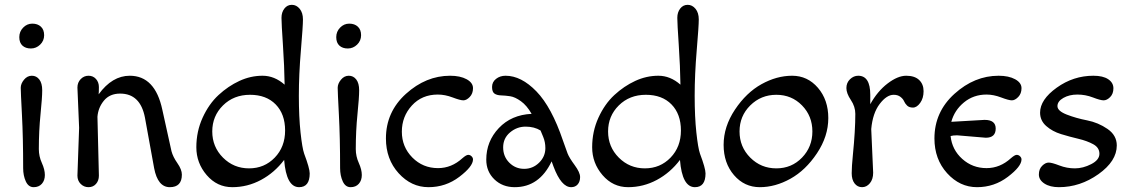

<svg xmlns="http://www.w3.org/2000/svg" viewBox="-20 -770 4702 796"><path d="M76 -73Q76 -199 71 -294Q66 -389 66 -406Q66 -423 79.5 -439.5Q93 -456 112 -456Q131 -456 143 -440.5Q155 -425 155 -395.5Q155 -366 148 -296.5Q141 -227 141 -152Q141 -122 153.5 -94.5Q166 -67 166 -44.5Q166 -22 153.5 -8Q141 6 119.5 6Q98 6 87 -18Q76 -42 76 -73ZM108 -569Q86 -569 73 -581Q60 -593 60 -616Q60 -639 76 -655.5Q92 -672 114 -672Q136 -672 149.5 -659.5Q163 -647 163 -624Q163 -601 146.5 -585Q130 -569 108 -569Z M384 -286 390 -42Q390 -21 378 -7.5Q366 6 347 6Q328 6 314.5 -7.5Q301 -21 301 -42L308 -240Q308 -240 301 -407Q301 -428 314.5 -442Q328 -456 347 -456Q366 -456 378 -442.5Q390 -429 390 -409Q390 -389 389 -379Q445 -456 518 -456Q623 -456 653 -315L691 -143Q697 -120 715.5 -93.5Q734 -67 734 -46Q734 6 684 6Q634 6 619 -73L581 -282Q562 -382 478 -382Q435 -382 411 -353Q387 -324 384 -286Z M1160 -419Q1159 -494 1153 -583.5Q1147 -673 1147 -696Q1147 -719 1159 -734.5Q1171 -750 1190 -750Q1209 -750 1222.5 -733.5Q1236 -717 1236 -689.5Q1236 -662 1227.5 -561.5Q1219 -461 1219 -373Q1219 -285 1226 -220.5Q1233 -156 1241 -133Q1264 -72 1264 -51Q1264 6 1220 6Q1167 6 1158 -107Q1118 -54 1062 -24Q1006 6 943 6Q880 6 837 -44Q794 -94 794 -159.5Q794 -225 820 -282Q846 -339 886 -376Q926 -413 972.5 -434.5Q1019 -456 1068.5 -456Q1118 -456 1160 -419ZM904.5 -333Q860 -289 860 -225Q860 -161 904.5 -116.5Q949 -72 1012.5 -72Q1076 -72 1119 -116.5Q1162 -161 1162 -229Q1162 -297 1123 -337Q1084 -377 1016.5 -377Q949 -377 904.5 -333Z M1390 -73Q1390 -199 1385 -294Q1380 -389 1380 -406Q1380 -423 1393.5 -439.5Q1407 -456 1426 -456Q1445 -456 1457 -440.5Q1469 -425 1469 -395.5Q1469 -366 1462 -296.5Q1455 -227 1455 -152Q1455 -122 1467.5 -94.5Q1480 -67 1480 -44.5Q1480 -22 1467.5 -8Q1455 6 1433.5 6Q1412 6 1401 -18Q1390 -42 1390 -73ZM1422 -569Q1400 -569 1387 -581Q1374 -593 1374 -616Q1374 -639 1390 -655.5Q1406 -672 1428 -672Q1450 -672 1463.5 -659.5Q1477 -647 1477 -624Q1477 -601 1460.5 -585Q1444 -569 1422 -569Z M1795 -378Q1729 -378 1687.5 -332.5Q1646 -287 1646 -224Q1646 -161 1689.5 -117Q1733 -73 1796 -73Q1852 -73 1897 -114Q1913 -128 1921 -128Q1929 -128 1935 -122Q1941 -116 1941 -109Q1941 -80 1884.5 -37Q1828 6 1756.5 6Q1685 6 1632.5 -52Q1580 -110 1580 -196Q1580 -306 1663 -381Q1746 -456 1846 -456Q1888 -456 1914.5 -441.5Q1941 -427 1941 -404.5Q1941 -382 1927.5 -368Q1914 -354 1901 -354Q1888 -354 1856.5 -366Q1825 -378 1795 -378Z M2348 6Q2307 6 2275 -79L2267 -101Q2216 6 2114 6Q2063 6 2029.5 -26.5Q1996 -59 1996 -108Q1996 -184 2048 -239Q2100 -294 2184 -298Q2164 -333 2139.5 -350.5Q2115 -368 2095 -371Q2075 -374 2057.5 -374.5Q2040 -375 2030 -382Q2020 -389 2020 -409.5Q2020 -430 2036.5 -443Q2053 -456 2076 -456Q2141 -456 2204 -391Q2267 -326 2314 -187L2333 -134Q2340 -116 2362.5 -85.5Q2385 -55 2385 -36Q2385 -17 2375 -5.5Q2365 6 2348 6ZM2241 -156Q2241 -181 2232 -202.5Q2223 -224 2221 -229Q2195 -245 2159 -245Q2123 -245 2094.5 -221Q2066 -197 2066 -159Q2066 -121 2091.5 -95.5Q2117 -70 2153 -70Q2189 -70 2215 -95.5Q2241 -121 2241 -156Z M2801 -419Q2800 -494 2794 -583.5Q2788 -673 2788 -696Q2788 -719 2800 -734.5Q2812 -750 2831 -750Q2850 -750 2863.5 -733.5Q2877 -717 2877 -689.5Q2877 -662 2868.5 -561.5Q2860 -461 2860 -373Q2860 -285 2867 -220.5Q2874 -156 2882 -133Q2905 -72 2905 -51Q2905 6 2861 6Q2808 6 2799 -107Q2759 -54 2703 -24Q2647 6 2584 6Q2521 6 2478 -44Q2435 -94 2435 -159.5Q2435 -225 2461 -282Q2487 -339 2527 -376Q2567 -413 2613.5 -434.5Q2660 -456 2709.5 -456Q2759 -456 2801 -419ZM2545.5 -333Q2501 -289 2501 -225Q2501 -161 2545.5 -116.5Q2590 -72 2653.5 -72Q2717 -72 2760 -116.5Q2803 -161 2803 -229Q2803 -297 2764 -337Q2725 -377 2657.5 -377Q2590 -377 2545.5 -333Z M3090.5 -333Q3046 -289 3046 -225Q3046 -161 3090.5 -116.5Q3135 -72 3198.5 -72Q3262 -72 3305 -116.5Q3348 -161 3348 -225Q3348 -289 3305 -333Q3262 -377 3198.5 -377Q3135 -377 3090.5 -333ZM3130 6Q3066 6 3023 -44Q2980 -94 2980 -169.5Q2980 -245 3027 -315.5Q3074 -386 3137 -421Q3200 -456 3264 -456Q3328 -456 3371 -406Q3414 -356 3414 -280.5Q3414 -205 3367 -134.5Q3320 -64 3257 -29Q3194 6 3130 6Z M3592 -235 3600 -54Q3600 -27 3586.5 -10.5Q3573 6 3554 6Q3535 6 3523 -9.5Q3511 -25 3511 -52Q3511 -79 3516 -129Q3526 -229 3526 -298Q3526 -328 3507.5 -355.5Q3489 -383 3489 -405Q3489 -427 3504 -441.5Q3519 -456 3538 -456Q3588 -456 3588 -377V-338Q3618 -392 3660 -424Q3702 -456 3737 -456Q3772 -456 3790.5 -438.5Q3809 -421 3809 -392Q3809 -363 3795 -343.5Q3781 -324 3765 -324Q3749 -324 3740.5 -332.5Q3732 -341 3728 -350.5Q3724 -360 3713 -368.5Q3702 -377 3685 -377Q3656 -377 3627 -339Q3598 -301 3592 -235Z M4067 -199 3948 -209Q3931 -209 3921 -206Q3927 -149 3969.5 -111Q4012 -73 4070 -73Q4126 -73 4171 -114Q4187 -128 4195 -128Q4203 -128 4209 -122Q4215 -116 4215 -109Q4215 -80 4158.5 -37Q4102 6 4030.5 6Q3959 6 3906.5 -52Q3854 -110 3854 -196Q3854 -306 3937 -381Q4020 -456 4120 -456Q4162 -456 4188.5 -441.5Q4215 -427 4215 -404.5Q4215 -382 4201.5 -368Q4188 -354 4175 -354Q4162 -354 4130.5 -366Q4099 -378 4070 -378Q4016 -378 3976.5 -345.5Q3937 -313 3924 -265L4062 -273Q4108 -273 4108 -237Q4108 -199 4067 -199Z M4292 -303Q4292 -357 4361 -406.5Q4430 -456 4513 -456Q4553 -456 4574.5 -441.5Q4596 -427 4596 -404Q4596 -381 4582.5 -367.5Q4569 -354 4555.5 -354Q4542 -354 4511 -366Q4480 -378 4446.5 -378Q4413 -378 4388.5 -364Q4364 -350 4364 -330Q4364 -310 4402.5 -295Q4441 -280 4487 -271Q4533 -262 4571.5 -235.5Q4610 -209 4610 -167Q4610 -102 4534 -48Q4458 6 4370 6Q4333 6 4310 -9Q4287 -24 4287 -46.5Q4287 -69 4300.5 -82.5Q4314 -96 4327.5 -96Q4341 -96 4372 -84Q4403 -72 4436.5 -72Q4470 -72 4504 -89.5Q4538 -107 4538 -132.5Q4538 -158 4512.5 -172Q4487 -186 4451 -194.5Q4415 -203 4379 -214Q4343 -225 4317.5 -247.5Q4292 -270 4292 -303Z"/></svg>

Font: Macondo Swash Caps
Style: Regular
Weight: 400
Designer: John Vargas Beltran
Foundry: John Vargas Beltran
Version: Version 2.001